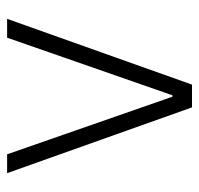

<svg xmlns="http://www.w3.org/2000/svg" viewBox="-30 -530 560 540"><g transform="rotate(-90 250.0 -260.0)"><path d="M218 0 33 -520H86L248 -55H252L414 -520H467L282 0Z"/></g></svg>

Font: M PLUS Code Latin Light
Style: Regular
Weight: 300
Designer: Coji Morishita
Foundry: UNDERFOREST DESIGN
Version: Version 1.002; ttfautohint (v1.8.3)